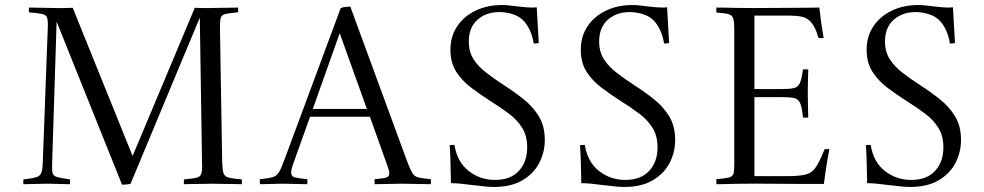

<svg xmlns="http://www.w3.org/2000/svg" viewBox="-20 -731 3909 763"><path d="M507 -111 754 -700Q769 -699 786 -699Q803 -699 814 -699Q820 -699 835.5 -699.5Q851 -700 870 -700Q889 -700 904.5 -700.5Q920 -701 926 -701Q927 -692 926 -682H925Q891 -679 876 -675.5Q861 -672 857.5 -661Q854 -650 854 -624L863 -85Q864 -55 868.5 -42Q873 -29 889.5 -25Q906 -21 941 -18Q942 -9 941 1Q935 1 918.5 0.5Q902 0 882 0Q862 0 845.5 -0.5Q829 -1 823 -1Q817 -1 801.5 -0.5Q786 0 767.5 0Q749 0 733 0.5Q717 1 711 1Q710 -9 711 -18Q744 -21 759.5 -24.5Q775 -28 779.5 -39.5Q784 -51 783 -76L774 -661L499 -1Q494 1 483.5 2Q473 3 465 3L205 -645L187 -76Q186 -52 189.5 -41.5Q193 -31 208.5 -27Q224 -23 258 -18Q259 -9 258 1Q251 1 232 0.5Q213 0 194.5 -0.5Q176 -1 168 -1Q163 -1 142 -0.5Q121 0 100 0.5Q79 1 73 1Q72 -9 73 -18Q108 -22 123.5 -26.5Q139 -31 144 -44Q149 -57 150 -85L170 -624Q171 -650 167 -661Q163 -672 147 -675.5Q131 -679 95 -682Q94 -692 95 -701Q120 -701 148 -700Q176 -699 207 -699Q218 -699 236 -699Q254 -699 269 -700Z M1013 1Q1012 -9 1013 -19Q1046 -22 1062.5 -26.5Q1079 -31 1089 -47.5Q1099 -64 1112 -101L1334 -699Q1342 -702 1353.5 -703.5Q1365 -705 1372 -705L1596 -95Q1609 -60 1617.5 -45Q1626 -30 1642 -26Q1658 -22 1692 -19Q1693 -9 1692 1Q1666 1 1633.5 0Q1601 -1 1574 -1Q1546 -1 1521.5 0Q1497 1 1469 1Q1468 -9 1469 -19Q1504 -22 1515.5 -25.5Q1527 -29 1527 -43Q1527 -48 1525 -55.5Q1523 -63 1519 -74L1450 -267H1212L1147 -85Q1137 -58 1137 -46Q1137 -30 1152 -26Q1167 -22 1201 -19Q1202 -9 1201 1Q1176 1 1152.5 0Q1129 -1 1104 -1Q1084 -1 1059.5 0Q1035 1 1013 1ZM1223 -298H1438L1330 -599Z M1772 -3Q1771 -35 1770.5 -73.5Q1770 -112 1767 -154Q1772 -155 1776.5 -155Q1781 -155 1786 -155Q1797 -87 1842.5 -51.5Q1888 -16 1947 -16Q2009 -16 2042 -52Q2075 -88 2075 -145Q2075 -190 2056 -221.5Q2037 -253 2003.5 -278.5Q1970 -304 1928 -330Q1889 -355 1852.5 -382.5Q1816 -410 1793 -446Q1770 -482 1770 -533Q1770 -586 1796.5 -626Q1823 -666 1869.5 -688.5Q1916 -711 1975 -711Q1993 -711 2007.5 -709Q2022 -707 2041 -705Q2060 -703 2072 -702Q2084 -701 2094 -701Q2096 -701 2101 -701Q2106 -701 2113 -702L2121 -560Q2115 -559 2110.5 -558.5Q2106 -558 2101 -558Q2096 -590 2083.5 -615Q2071 -640 2055 -654Q2038 -669 2013 -676Q1988 -683 1964 -683Q1912 -683 1877.5 -652.5Q1843 -622 1843 -566Q1843 -525 1862 -495.5Q1881 -466 1913 -441.5Q1945 -417 1985 -391Q2024 -366 2061 -336.5Q2098 -307 2121.5 -268.5Q2145 -230 2145 -175Q2145 -126 2123 -83.5Q2101 -41 2056 -14.5Q2011 12 1942 12Q1927 12 1908.5 10Q1890 8 1854 4Q1824 0 1806.5 -1.5Q1789 -3 1772 -3Z M2290 -3Q2289 -35 2288.5 -73.5Q2288 -112 2285 -154Q2290 -155 2294.5 -155Q2299 -155 2304 -155Q2315 -87 2360.5 -51.5Q2406 -16 2465 -16Q2527 -16 2560 -52Q2593 -88 2593 -145Q2593 -190 2574 -221.5Q2555 -253 2521.5 -278.5Q2488 -304 2446 -330Q2407 -355 2370.5 -382.5Q2334 -410 2311 -446Q2288 -482 2288 -533Q2288 -586 2314.5 -626Q2341 -666 2387.5 -688.5Q2434 -711 2493 -711Q2511 -711 2525.5 -709Q2540 -707 2559 -705Q2578 -703 2590 -702Q2602 -701 2612 -701Q2614 -701 2619 -701Q2624 -701 2631 -702L2639 -560Q2633 -559 2628.5 -558.5Q2624 -558 2619 -558Q2614 -590 2601.5 -615Q2589 -640 2573 -654Q2556 -669 2531 -676Q2506 -683 2482 -683Q2430 -683 2395.5 -652.5Q2361 -622 2361 -566Q2361 -525 2380 -495.5Q2399 -466 2431 -441.5Q2463 -417 2503 -391Q2542 -366 2579 -336.5Q2616 -307 2639.5 -268.5Q2663 -230 2663 -175Q2663 -126 2641 -83.5Q2619 -41 2574 -14.5Q2529 12 2460 12Q2445 12 2426.5 10Q2408 8 2372 4Q2342 0 2324.5 -1.5Q2307 -3 2290 -3Z M2827 1Q2826 -9 2827 -19Q2861 -22 2876 -25.5Q2891 -29 2894.5 -40Q2898 -51 2898 -77V-614Q2898 -644 2894 -657Q2890 -670 2875.5 -674.5Q2861 -679 2827 -681Q2826 -691 2827 -701Q2852 -701 2869.5 -700.5Q2887 -700 2910.5 -699.5Q2934 -699 2975 -699Q3018 -699 3062 -699.5Q3106 -700 3144 -700Q3182 -700 3207 -700.5Q3232 -701 3236 -701Q3242 -644 3253 -580Q3242 -579 3233 -580Q3225 -607 3216 -623.5Q3207 -640 3197 -649Q3184 -661 3164.5 -665Q3145 -669 3116 -669H2978V-377H3083Q3118 -377 3135 -381Q3152 -385 3159 -401.5Q3166 -418 3171 -455Q3182 -456 3192 -455Q3192 -448 3191 -420.5Q3190 -393 3190 -359Q3190 -328 3191 -300.5Q3192 -273 3192 -264Q3183 -263 3171 -264Q3167 -304 3160 -320.5Q3153 -337 3137 -341Q3121 -345 3089 -345H2978V-31H3111Q3147 -31 3172.5 -35.5Q3198 -40 3212 -54Q3222 -64 3233.5 -86Q3245 -108 3257 -138Q3266 -139 3276 -138Q3268 -98 3262.5 -61Q3257 -24 3254 0Q3221 0 3178 0Q3135 0 3091 -0.5Q3047 -1 3011 -1Q2975 -1 2956 -1Q2922 -1 2900.5 -0.5Q2879 0 2863 0.5Q2847 1 2827 1Z M3426 -3Q3425 -35 3424.5 -73.5Q3424 -112 3421 -154Q3426 -155 3430.5 -155Q3435 -155 3440 -155Q3451 -87 3496.5 -51.5Q3542 -16 3601 -16Q3663 -16 3696 -52Q3729 -88 3729 -145Q3729 -190 3710 -221.5Q3691 -253 3657.5 -278.5Q3624 -304 3582 -330Q3543 -355 3506.5 -382.5Q3470 -410 3447 -446Q3424 -482 3424 -533Q3424 -586 3450.5 -626Q3477 -666 3523.5 -688.5Q3570 -711 3629 -711Q3647 -711 3661.5 -709Q3676 -707 3695 -705Q3714 -703 3726 -702Q3738 -701 3748 -701Q3750 -701 3755 -701Q3760 -701 3767 -702L3775 -560Q3769 -559 3764.5 -558.5Q3760 -558 3755 -558Q3750 -590 3737.5 -615Q3725 -640 3709 -654Q3692 -669 3667 -676Q3642 -683 3618 -683Q3566 -683 3531.5 -652.5Q3497 -622 3497 -566Q3497 -525 3516 -495.5Q3535 -466 3567 -441.5Q3599 -417 3639 -391Q3678 -366 3715 -336.5Q3752 -307 3775.5 -268.5Q3799 -230 3799 -175Q3799 -126 3777 -83.5Q3755 -41 3710 -14.5Q3665 12 3596 12Q3581 12 3562.5 10Q3544 8 3508 4Q3478 0 3460.5 -1.5Q3443 -3 3426 -3Z"/></svg>

Font: Castoro Titling
Style: Regular
Weight: 400
Version: Version 2.04